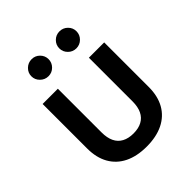

<svg xmlns="http://www.w3.org/2000/svg" viewBox="-211 -887 1026 1026"><g transform="rotate(-45 302.5 -374.0)"><path d="M302.7 8.8Q229.5 8.8 177.5 -16.8Q125.5 -42.5 97.9 -91.3Q70.3 -140.1 70.3 -209.5V-545.9H185.5V-215.8Q185.5 -174.8 198.7 -147Q211.9 -119.1 238.3 -105Q264.6 -90.8 302.7 -90.8Q340.8 -90.8 366.9 -105Q393.1 -119.1 406.5 -147Q419.9 -174.8 419.9 -215.8V-545.9H535.6V-209.5Q535.6 -140.1 508.1 -91.3Q480.5 -42.5 428.2 -16.8Q376 8.8 302.7 8.8ZM408.2 -628.4Q381.3 -628.4 362.3 -647.5Q343.3 -666.5 343.3 -692.9Q343.3 -719.2 362.3 -738Q381.3 -756.8 408.2 -756.8Q435.1 -756.8 454.1 -738Q473.1 -719.2 473.1 -692.9Q473.1 -666.5 454.1 -647.5Q435.1 -628.4 408.2 -628.4ZM197.8 -628.4Q170.9 -628.4 151.6 -647.5Q132.3 -666.5 132.3 -692.9Q132.3 -719.2 151.6 -738Q170.9 -756.8 197.8 -756.8Q224.6 -756.8 243.4 -738Q262.2 -719.2 262.2 -692.9Q262.2 -666.5 243.4 -647.5Q224.6 -628.4 197.8 -628.4Z"/></g></svg>

Font: Inter
Style: 540
Weight: 540
Designer: Rasmus Andersson
Foundry: rsms
Version: Version 4.001;git-66647c0bb